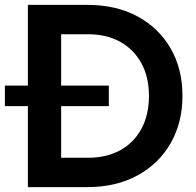

<svg xmlns="http://www.w3.org/2000/svg" viewBox="-42 -765 802 785"><path d="M72 0H315Q433 0 520.5 -48Q608 -96 656 -180Q704 -264 704 -373Q704 -483 656 -566.5Q608 -650 521 -697.5Q434 -745 315 -745H72V-415H-22V-331H72ZM208 -120V-331H403V-415H208V-625H318Q394 -625 449.5 -594Q505 -563 536 -506.5Q567 -450 567 -373Q567 -296 536.5 -239Q506 -182 450 -151Q394 -120 318 -120Z"/></svg>

Font: Plus Jakarta Sans
Style: Bold
Weight: 700
Designer: Gumpita Rahayu
Foundry: Tokotype
Version: Version 2.004; ttfautohint (v1.8.3)